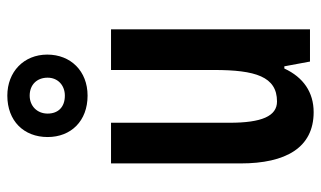

<svg xmlns="http://www.w3.org/2000/svg" viewBox="-196 -670 876 524"><g transform="rotate(-90 242.0 -408.0)"><path d="M243 -607C310 -607 355 -653 355 -717C355 -781 308 -826 243 -826C174 -826 130 -781 130 -716C130 -652 174 -607 243 -607ZM243 -669C211 -669 194 -688 194 -716C194 -745 215 -765 243 -765C273 -765 292 -745 292 -716C292 -688 271 -669 243 -669ZM424 -543H313V-262C313 -149 295 -90 227 -90C187 -90 169 -132 169 -219V-543H58V-189C58 -66 101 10 198 10C252 10 293 -18 317 -70H323L336 0H424Z"/></g></svg>

Font: Noto Sans Devanagari ExtraCondensed SemiBold
Style: Regular
Weight: 600
Width: 2
Designer: Jelle Bosma - Monotype Design Team
Foundry: Monotype Imaging Inc.
Version: Version 2.004